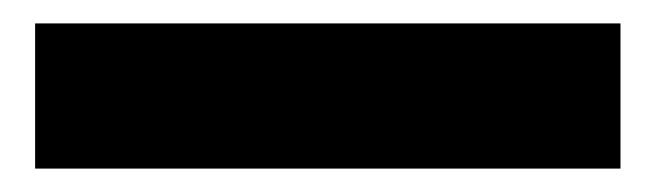

<svg xmlns="http://www.w3.org/2000/svg" viewBox="-20 27 560 164"><path d="M10 47H510V171H10Z"/></svg>

Font: Statis Sans
Style: Bold
Weight: 700
Designer: bBox Type GmbH
Foundry: bBox Type GmbH
Version: Version 1.000